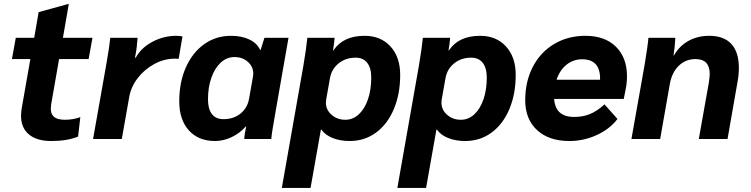

<svg xmlns="http://www.w3.org/2000/svg" viewBox="-20 -687 3710 949"><path d="M84 -114Q84 -131 87 -150L130 -395H39L58 -500H149L171 -627L316 -667H320L291 -500H437L418 -395H272L233 -172Q231 -156 231 -150Q231 -122 248 -108.5Q265 -95 301 -95Q341 -95 377 -108L366 -12Q313 10 233 10Q162 10 123 -22.5Q84 -55 84 -114Z M507 -378Q522 -465 525 -500H660Q657 -451 649 -412L647 -402H651Q678 -451 733.5 -480.5Q789 -510 852 -510Q866 -510 882 -507L863 -396Q861 -397 843 -397Q792 -397 743.5 -371Q695 -345 661.5 -302Q628 -259 619 -209L582 0H440Z M866 -186Q866 -280 898.5 -353.5Q931 -427 989 -468.5Q1047 -510 1122 -510Q1174 -510 1212 -492Q1250 -474 1266 -440H1268L1287 -500H1406L1342 -135Q1322 -24 1321 0H1187Q1188 -21 1197 -62H1195Q1165 -28 1124.5 -9Q1084 10 1043 10Q961 10 913.5 -42.5Q866 -95 866 -186ZM1211 -199 1230 -306Q1232 -318 1232 -322Q1232 -357 1205.5 -381Q1179 -405 1139 -405Q1101 -405 1071.5 -378Q1042 -351 1025 -303.5Q1008 -256 1008 -196Q1008 -148 1027.5 -123Q1047 -98 1085 -98Q1134 -98 1168.5 -125.5Q1203 -153 1211 -199Z M1480 -365Q1495 -454 1499 -500H1634Q1632 -475 1626 -438H1628Q1676 -510 1782 -510Q1862 -510 1910 -457.5Q1958 -405 1958 -317Q1958 -222 1926.5 -147.5Q1895 -73 1838.5 -31.5Q1782 10 1708 10Q1662 10 1625 -4.5Q1588 -19 1569 -46H1566L1515 242H1373ZM1815 -304Q1815 -351 1795 -376.5Q1775 -402 1738 -402Q1689 -402 1654 -374Q1619 -346 1611 -301L1592 -194Q1591 -189 1591 -179Q1591 -144 1619 -119.5Q1647 -95 1687 -95Q1724 -95 1753 -121.5Q1782 -148 1798.5 -195.5Q1815 -243 1815 -304Z M2051 -365Q2066 -454 2070 -500H2205Q2203 -475 2197 -438H2199Q2247 -510 2353 -510Q2433 -510 2481 -457.5Q2529 -405 2529 -317Q2529 -222 2497.5 -147.5Q2466 -73 2409.5 -31.5Q2353 10 2279 10Q2233 10 2196 -4.5Q2159 -19 2140 -46H2137L2086 242H1944ZM2386 -304Q2386 -351 2366 -376.5Q2346 -402 2309 -402Q2260 -402 2225 -374Q2190 -346 2182 -301L2163 -194Q2162 -189 2162 -179Q2162 -144 2190 -119.5Q2218 -95 2258 -95Q2295 -95 2324 -121.5Q2353 -148 2369.5 -195.5Q2386 -243 2386 -304Z M3079 -310Q3079 -277 3072 -243L3063 -198H2719Q2725 -109 2818 -109Q2861 -109 2895.5 -123Q2930 -137 2968 -171L3032 -99Q2994 -49 2929.5 -19.5Q2865 10 2794 10Q2693 10 2634.5 -44Q2576 -98 2576 -192Q2576 -284 2613.5 -356.5Q2651 -429 2719 -469.5Q2787 -510 2873 -510Q2970 -510 3024.5 -456Q3079 -402 3079 -310ZM2946 -299Q2946 -394 2857 -394Q2814 -394 2780.5 -367.5Q2747 -341 2731 -293H2946Z M3166 -366Q3182 -462 3185 -500H3318Q3315 -447 3309 -413H3311Q3338 -460 3383 -485Q3428 -510 3486 -510Q3558 -510 3595 -469.5Q3632 -429 3632 -352Q3632 -316 3625 -280L3576 0H3434L3484 -281Q3488 -311 3488 -321Q3488 -395 3418 -395Q3369 -395 3335 -362Q3301 -329 3291 -273L3243 0H3101Z"/></svg>

Font: Sarabun ExtraBold
Style: Italic
Weight: 800
Italic angle: -10°
Designer: Suppakit Chalermlarp | Katatrad Co.,Ltd.
Foundry: Cadson Demak Co.,Ltd.
Version: Version 1.000; ttfautohint (v1.6)